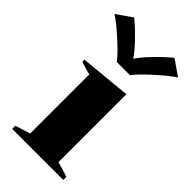

<svg xmlns="http://www.w3.org/2000/svg" viewBox="-259 -860 925 925"><g transform="rotate(45 203.5 -397.5)"><path d="M-13 -740 66 -795Q101 -767 143.5 -723Q186 -679 202 -653H205Q221 -679 263.5 -723Q306 -767 341 -795L420 -740Q385 -718 325 -663.5Q265 -609 249 -584H158Q142 -609 82 -663.5Q22 -718 -13 -740ZM30 -21Q61 -32 107 -45V-448Q88 -452 40 -468V-482L301 -507V-44Q324 -39 378 -21V0H30Z"/></g></svg>

Font: Trirong Black
Style: Regular
Weight: 900
Designer: Katatrad Team
Foundry: CadsonDemak
Version: Version 1.001